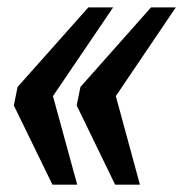

<svg xmlns="http://www.w3.org/2000/svg" viewBox="-20 -502 498 522"><path d="M188.5 -215.3 198.7 -265.6 390.6 -481.9H458L294.9 -240.7L360.4 0H293ZM17.6 -215.3 27.8 -265.6 220.2 -481.9H287.6L124 -240.7L189.9 0H122.6Z"/></svg>

Font: Charis SIL CyrE
Style: Bold Italic
Weight: 700
Italic angle: -11°
Foundry: SIL International
Version: Version 5.000